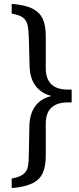

<svg xmlns="http://www.w3.org/2000/svg" viewBox="-20 -767 407 986"><path d="M348 -286V-241H327Q274 -241 244.5 -214.5Q215 -188 215 -132V35Q215 86 200 120.5Q185 155 147 174Q109 193 40 199V150Q82 142 100.5 127Q119 112 123.5 87.5Q128 63 128 26L131 -125Q134 -194 170.5 -233.5Q207 -273 280 -280ZM40 -747Q109 -742 147 -722.5Q185 -703 200 -669Q215 -635 215 -583V-415Q215 -363 243 -335Q271 -307 327 -307H348V-262L279 -268Q209 -275 171.5 -315.5Q134 -356 132 -427L128 -574Q127 -609 122.5 -634Q118 -659 100.5 -674.5Q83 -690 40 -697Z"/></svg>

Font: Piazzolla Thin SemiBold
Style: Regular
Weight: 600
Version: Version 2.005